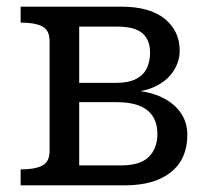

<svg xmlns="http://www.w3.org/2000/svg" viewBox="-20 -557 633 577"><path d="M42 -537H344Q430 -537 475 -500.5Q520 -464 520 -405Q520 -372 501 -343Q482 -314 445 -296.5Q408 -279 353 -279L376 -301V-264L356 -286Q416 -286 457.5 -268.5Q499 -251 521 -221Q543 -191 543 -152Q543 -79 493.5 -39.5Q444 0 355 0H42V-48H45Q84 -48 106.5 -59Q129 -70 129 -104V-433Q129 -467 106.5 -478Q84 -489 45 -489H42ZM218 -60H345Q401 -60 427 -85.5Q453 -111 453 -155Q453 -201 423 -225.5Q393 -250 330 -250H189V-308H329Q366 -308 388.5 -319.5Q411 -331 421 -351.5Q431 -372 431 -399Q431 -437 408 -457Q385 -477 333 -477H218Z"/></svg>

Font: Roboto Serif
Style: Regular
Weight: 400
Designer: Greg Gazdowicz
Foundry: Commercial Type
Version: Version 1.008